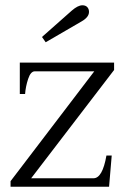

<svg xmlns="http://www.w3.org/2000/svg" viewBox="-20 -707 473 727"><path d="M139 -567 252 -667Q275 -687 292 -687Q304 -687 310.5 -680Q317 -673 317 -662Q317 -642 289 -626L153 -547ZM20 -21 337 -437H112Q96 -437 86.5 -408Q77 -379 75 -351H55V-470H412V-442L98 -32H334Q368 -32 383 -118H403L393 0H20Z"/></svg>

Font: Taviraj Light
Style: Regular
Weight: 300
Designer: Katatrad Team
Foundry: CadsonDemak
Version: Version 1.001